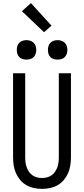

<svg xmlns="http://www.w3.org/2000/svg" viewBox="-20 -1206 540 1234"><path d="M250 8Q224 8 198 2.5Q172 -3 149.5 -16Q127 -29 110 -49Q93 -69 82.5 -93Q72 -117 68 -143Q64 -169 64 -195V-735H142V-195Q142 -179 144 -162.5Q146 -146 151.5 -131Q157 -116 166 -102.5Q175 -89 188.5 -79.5Q202 -70 218 -66Q234 -62 250 -62Q266 -62 282 -66Q298 -70 311.5 -79.5Q325 -89 334 -102.5Q343 -116 348.5 -131Q354 -146 356 -162.5Q358 -179 358 -195V-735H436V-195Q436 -169 432 -143Q428 -117 417.5 -93Q407 -69 390 -49Q373 -29 350.5 -16Q328 -3 302 2.5Q276 8 250 8ZM350 -823Q337 -823 325 -826.5Q313 -830 304 -839Q295 -848 291.5 -860Q288 -872 288 -885Q288 -898 291.5 -910Q295 -922 304 -931Q313 -940 325 -944Q337 -948 350 -948Q363 -948 375 -944Q387 -940 396 -931Q405 -922 409 -910Q413 -898 413 -885Q413 -872 409 -860Q405 -848 396 -839Q387 -830 375 -826.5Q363 -823 350 -823ZM150 -823Q137 -823 125 -826.5Q113 -830 104 -839Q95 -848 91.5 -860Q88 -872 88 -885Q88 -898 91.5 -910Q95 -922 104 -931Q113 -940 125 -944Q137 -948 150 -948Q163 -948 175 -944Q187 -940 196 -931Q205 -922 209 -910Q213 -898 213 -885Q213 -872 209 -860Q205 -848 196 -839Q187 -830 175 -826.5Q163 -823 150 -823ZM263 -999 121 -1134 179 -1186 311 -1041Z"/></svg>

Font: Iosevka www.saffi
Style: Regular
Weight: 400
Monospace: yes
Designer: Belleve Invis
Foundry: Belleve Invis
Version: Version 22.0.2; ttfautohint (v1.8.3)